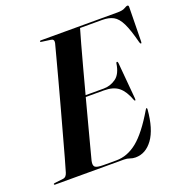

<svg xmlns="http://www.w3.org/2000/svg" viewBox="-142 -831 915 957"><g transform="rotate(-20 315.5 -352.5)"><path d="M357.5 0H-7Q-12.5 0 -12.5 -3.5Q-12.5 -7.5 -6.5 -8L40.5 -13.5Q56 -15.5 63 -37Q70 -59.5 83.5 -108.2Q97 -157 114.5 -220.8Q132 -284.5 150.8 -353Q169.5 -421.5 186.5 -484.8Q203.5 -548 216 -595.5Q228.5 -643 234 -663.5Q238 -683.5 219.5 -685.5L172.5 -692Q166 -692.5 166 -696.5Q166 -700 172 -700H578Q605.5 -700 617.8 -707.5Q630 -715 636.5 -715Q642.5 -715 642.5 -706L639.5 -524.5Q639.5 -514.5 636 -514.5Q632 -514.5 629.5 -523Q611.5 -593.5 593.8 -629.8Q576 -666 552.5 -678.5Q529 -691 494 -691H376.5Q369 -666 355 -615.5Q341 -565 323.5 -500Q306 -435 288 -367H384Q419.5 -367 449 -388Q478.5 -409 486.5 -463.5Q487.5 -469.5 491.5 -469.5Q495.5 -469.5 496.5 -462L513.5 -269Q514.5 -258.5 511.5 -257.5Q508 -256.5 505.5 -263Q487.5 -312.5 459.8 -335.2Q432 -358 381.5 -358H285.5Q267.5 -290.5 251 -227.8Q234.5 -165 222 -117.8Q209.5 -70.5 204 -49Q199 -26 208.2 -17.5Q217.5 -9 253 -9H321Q380 -9 432.2 -51.2Q484.5 -93.5 545 -196Q549 -202.5 551 -202.5Q554.5 -202.5 554 -195Q545.5 -93 508.2 -41.5Q471 10 416.5 10Q401 10 387.8 5Q374.5 0 357.5 0Z"/></g></svg>

Font: Fraunces 144pt S000 SemiBold
Style: Italic
Weight: 600
Italic angle: -16°
Version: Version 1.000; ttfautohint (v1.8.3)